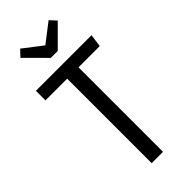

<svg xmlns="http://www.w3.org/2000/svg" viewBox="-284 -946 993 993"><g transform="rotate(-45 212.0 -450.0)"><path d="M315.9 -899.9 348.1 -865.2 236.8 -753.9H186L75.2 -865.2L107.9 -899.9L211.9 -819.8ZM418 -688 408.2 -618.2H252.9V0H169.9V-618.2H11.2V-688Z"/></g></svg>

Font: Fira Sans Compressed Book
Style: Regular
Weight: 350
Width: 1
Designer: Carrois Corporate & Edenspiekermann AG
Foundry: Carrois Corporate GbR & Edenspiekermann AG
Version: Version 4.203;PS 004.203;hotconv 1.0.88;makeotf.lib2.5.64775